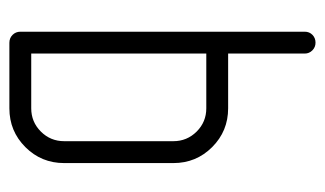

<svg xmlns="http://www.w3.org/2000/svg" viewBox="-158 -518 676 399"><g transform="rotate(90 179.5 -318.0)"><path d="M45.4 -22.9V-613.8Q45.4 -623.5 52 -629.9Q58.6 -636.2 68.1 -636.2Q77.6 -636.2 84.2 -629.6Q90.8 -623 90.8 -613.8V-454.6H204.6Q252 -454.6 285.2 -421.4Q318.4 -388.2 318.4 -340.8V-113.8Q318.4 -66.4 285.2 -33.2Q252 0 204.6 0H68.4Q58.6 0 52 -6.6Q45.4 -13.2 45.4 -22.9ZM90.8 -45.4H204.6Q232.9 -45.4 252.9 -65.4Q272.9 -85.4 272.9 -113.8V-340.8Q272.9 -369.1 252.9 -389.2Q232.9 -409.2 204.6 -409.2H90.8Z"/></g></svg>

Font: OpenGost Type A TT
Style: Regular
Weight: 400
Version: Version 0.3